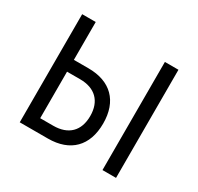

<svg xmlns="http://www.w3.org/2000/svg" viewBox="-118 -657 821 796"><g transform="rotate(30 293.0 -259.0)"><path d="M62.5 0H197.3C303.7 0 364.7 -61 364.7 -168.5C364.7 -275.4 303.7 -336.4 197.3 -336.4H127.4V-517.6H62.5ZM127.4 -57.1V-279.8H189.9C261.7 -279.8 302.7 -239.3 302.7 -168.5C302.7 -97.2 261.7 -57.1 189.9 -57.1ZM458.5 0H523.4V-517.6H458.5Z"/></g></svg>

Font: Cascadia Mono NF Light
Style: Regular
Weight: 300
Monospace: yes
Designer: Aaron Bell
Foundry: Saja Typeworks
Version: Version 2404.023